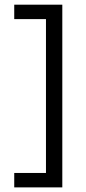

<svg xmlns="http://www.w3.org/2000/svg" viewBox="-20 -687 373 832"><path d="M41.7 125V62.5H179.2V-604.2H41.7V-666.7H250V125Z"/></svg>

Font: Afacad Flux
Style: Regular
Weight: 400
Designer: Kristian Moeller
Foundry: Dicotype
Version: Version 1.100